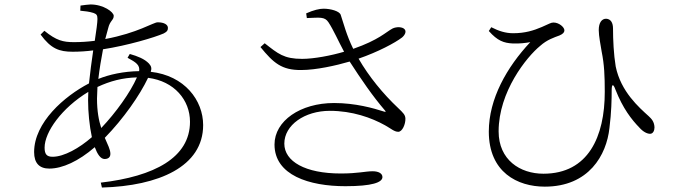

<svg xmlns="http://www.w3.org/2000/svg" viewBox="-20 -802 3040 861"><path d="M162 -647C209 -583 246 -570 306 -570C336 -570 368 -572 398 -576C391 -528 384 -476 379 -428C269 -371 133 -253 133 -120C133 -70 157 -46 201 -46C260 -46 332 -79 405 -142C417 -110 431 -89 449 -89C463 -89 475 -95 475 -112C475 -132 463 -153 450 -184C534 -270 607 -375 644 -453C762 -438 832 -353 832 -256C832 -95 672 -11 432 17L437 39C692 32 891 -55 891 -241C891 -352 808 -463 656 -480C661 -495 659 -505 648 -517C628 -538 597 -550 562 -560L552 -543C591 -522 608 -510 604 -483C535 -482 470 -468 421 -448C426 -492 434 -539 442 -581C552 -598 673 -634 714 -652C730 -660 733 -667 733 -677C733 -691 717 -702 687 -702C668 -702 597 -654 452 -627L465 -675C473 -710 490 -711 490 -731C490 -748 444 -782 386 -782C376 -782 357 -779 341 -777L340 -754C361 -752 380 -750 399 -744C413 -739 417 -734 417 -717C417 -701 412 -665 405 -619C374 -615 342 -613 312 -613C263 -613 233 -620 179 -664ZM594 -455C565 -388 499 -296 434 -228C423 -261 415 -304 415 -360L417 -412C475 -439 529 -453 594 -455ZM392 -187C336 -138 267 -99 216 -99C190 -99 180 -110 180 -140C180 -210 257 -318 376 -390L375 -353C375 -300 381 -238 392 -187Z M1478 -340C1327 -340 1211 -260 1211 -154C1211 -16 1367 33 1529 33C1649 33 1695 16 1695 -8C1695 -24 1678 -34 1651 -34C1618 -34 1586 -24 1508 -24C1349 -24 1255 -78 1255 -158C1255 -241 1346 -305 1459 -305C1560 -305 1646 -274 1707 -240C1734 -225 1748 -211 1766 -211C1784 -211 1799 -245 1798 -271C1797 -287 1789 -295 1765 -318C1698 -381 1634 -459 1588 -539C1675 -569 1752 -610 1783 -634C1796 -645 1803 -660 1795 -670C1786 -682 1758 -683 1740 -674C1710 -658 1679 -623 1564 -583C1533 -646 1521 -697 1508 -735C1503 -752 1463 -763 1431 -763C1413 -763 1386 -757 1353 -742L1356 -721C1414 -723 1436 -728 1453 -702C1476 -667 1497 -618 1523 -570C1466 -553 1388 -538 1335 -538C1253 -538 1227 -561 1167 -608L1148 -591C1206 -520 1243 -487 1331 -488C1397 -488 1487 -508 1548 -526C1599 -447 1651 -371 1706 -307C1712 -300 1710 -299 1701 -302C1654 -317 1574 -340 1478 -340Z M2172 -663C2211 -619 2239 -609 2280 -607C2311 -606 2335 -609 2358 -613C2253 -501 2172 -359 2172 -212C2172 -29 2301 35 2423 35C2621 35 2700 -107 2713 -228C2722 -298 2723 -359 2723 -397C2723 -426 2730 -428 2740 -400C2773 -316 2812 -266 2848 -229C2864 -211 2882 -202 2895 -202C2909 -202 2915 -217 2915 -231C2914 -256 2902 -269 2889 -281C2846 -320 2764 -391 2741 -504C2732 -558 2729 -624 2729 -674C2729 -700 2719 -717 2698 -718C2679 -718 2665 -701 2665 -667C2665 -640 2674 -597 2678 -571C2690 -512 2692 -461 2692 -390C2692 -189 2618 -23 2417 -23C2312 -23 2216 -85 2216 -213C2216 -391 2342 -547 2402 -596C2433 -624 2465 -634 2489 -643C2505 -650 2511 -657 2511 -666C2511 -680 2487 -701 2462 -701C2450 -701 2443 -695 2410 -681C2373 -665 2334 -653 2281 -653C2247 -653 2216 -663 2183 -680Z"/></svg>

Font: Noto Serif SC Light
Style: Regular
Weight: 300
Designer: Ryoko NISHIZUKA 西塚涼子 (kana & ideographs); Frank Grießhammer (Latin, Greek & Cyrillic); Wenlong ZHANG 张文龙 (bopomofo); San
Foundry: Adobe
Version: Version 2.001;hotconv 1.1.0;makeotfexe 2.6.0